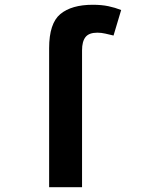

<svg xmlns="http://www.w3.org/2000/svg" viewBox="-20 -785 603 805"><path d="M186 -583Q186 -687 233 -726Q280 -765 369 -765Q406 -765 434.5 -759Q463 -753 488 -743L456 -636Q439 -640 422 -644Q405 -648 388 -648Q353 -648 338.5 -629.5Q324 -611 324 -574V0H186Z"/></svg>

Font: Noto Sans Mono SemiCondensed
Style: Bold
Weight: 700
Width: 4
Designer: Monotype Design Team
Foundry: Monotype Imaging Inc.
Version: Version 2.014